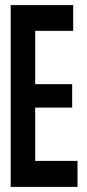

<svg xmlns="http://www.w3.org/2000/svg" viewBox="-20 -735 340 753"><path d="M267 -614H118V-405H263V-313H118V-104H284V-2H22V-715H267Z"/></svg>

Font: Fundamental  Brigade Condensed
Style: Regular
Weight: 400
Width: 3
Designer: Peter Wiegel, original typeface by Carl Albert Fahrenwaldt 1901
Foundry: Peter Wiegel
Version: Version 0.000 2012 initial release